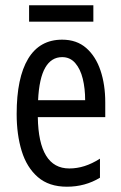

<svg xmlns="http://www.w3.org/2000/svg" viewBox="-20 -696 458 726"><path d="M215 -546Q270 -546 306 -514.5Q342 -483 360 -429.5Q378 -376 378 -309V-253H123Q126 -59 242 -59Q271 -59 299.5 -68Q328 -77 358 -96V-24Q302 10 233 10Q165 10 123 -26.5Q81 -63 62 -125Q43 -187 43 -265Q43 -402 86.5 -474Q130 -546 215 -546ZM215 -480Q174 -480 151 -440Q128 -400 124 -317H302Q302 -361 293 -398Q284 -435 264.5 -457.5Q245 -480 215 -480ZM333 -676V-614H90V-676Z"/></svg>

Font: Noto Sans Hebrew ExtraCondensed
Style: Regular
Weight: 400
Width: 2
Designer: Monotype Design Team
Foundry: Monotype Imaging Inc.
Version: Version 2.004; ttfautohint (v1.8.4.7-5d5b)